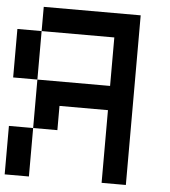

<svg xmlns="http://www.w3.org/2000/svg" viewBox="-54 -827 776 877"><g transform="rotate(5 333.5 -389.0)"><path d="M0 -444.4V-666.7H111.1V-444.4ZM111.1 -444.4H444.4V-666.7H111.1V-777.8H555.6V0H444.4V-333.3H222.2V-222.2H111.1ZM111.1 0H0V-222.2H111.1Z"/></g></svg>

Font: Pixeloid Mono
Style: Regular
Weight: 400
Monospace: yes
Designer: GGBotNet
Foundry: GGBotNet
Version: 0.5